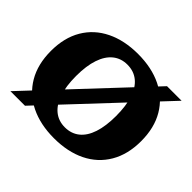

<svg xmlns="http://www.w3.org/2000/svg" viewBox="-158 -914 1146 1146"><g transform="rotate(45 415.0 -340.5)"><path d="M415 15Q300 15 214 -27Q128 -69 81 -149Q34 -229 34 -341Q34 -453 81 -532.5Q128 -612 214 -654Q300 -696 415 -696Q531 -696 616.5 -654Q702 -612 749 -532.5Q796 -453 796 -341Q796 -229 749 -149Q702 -69 616.5 -27Q531 15 415 15ZM415 -77Q469 -77 507 -107.5Q545 -138 564.5 -197Q584 -256 584 -341Q584 -427 564.5 -486Q545 -545 507 -575.5Q469 -606 415 -606Q362 -606 324 -575.5Q286 -545 266 -486Q246 -427 246 -341Q246 -256 266 -197Q286 -138 324 -107.5Q362 -77 415 -77ZM33 0 673 -682H796L156 0Z"/></g></svg>

Font: Montagu Slab
Style: Bold
Weight: 700
Designer: Florian Karsten
Foundry: Florian Karsten
Version: Version 1.000